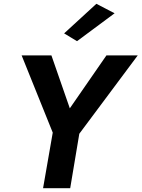

<svg xmlns="http://www.w3.org/2000/svg" viewBox="-20 -992 746 1012"><path d="M584 -922 488 -972 318 -816 386 -775ZM541 -700 348 -421 251 -700H94L258 -293L207 0H350L398 -287L706 -700Z"/></svg>

Font: Jost SemiBold
Style: Italic
Weight: 600
Italic angle: -5°
Version: Version 3.710